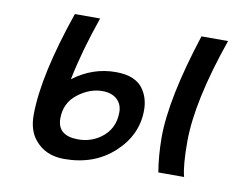

<svg xmlns="http://www.w3.org/2000/svg" viewBox="-63 -598 893 695"><g transform="rotate(10 383.5 -250.5)"><path d="M249.5 -67.4Q294.9 -67.4 330.6 -92.8Q379.4 -127.4 379.4 -189.9Q379.4 -219.2 359.9 -237.1Q340.3 -254.9 306.6 -254.9Q259.3 -254.9 216.1 -221.4Q172.9 -188 172.9 -131.3Q172.9 -67.4 249.5 -67.4ZM75.7 -126V-129.4Q76.7 -272.9 159.2 -512.2H252Q206.5 -381.3 186 -277.3Q256.8 -331.1 342.3 -331.1Q418 -331.1 446.3 -285.6Q466.3 -254.4 466.3 -212.9Q466.3 -121.6 394 -55.2Q321.8 11.2 211.4 11.2Q142.1 11.2 103.5 -36.6Q75.7 -70.3 75.7 -126ZM624.5 -512.2H722.2Q640.1 -276.4 640.1 -127.4Q640.1 -40.5 650.9 0H556.2Q546.4 -58.1 545.9 -126Q545.9 -270 624.5 -512.2Z"/></g></svg>

Font: Cadman
Style: Italic
Weight: 400
Italic angle: -12°
Designer: Paul James MIller
Foundry: High-Logic / Made with FontCreator
Version: Version 2.114;March 28, 2021;FontCreator 13.0.0.2683 64-bit